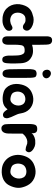

<svg xmlns="http://www.w3.org/2000/svg" viewBox="976 -1648 769 2762"><g transform="rotate(90 1361.0 -266.5)"><path d="M412 -299Q420 -285 420.5 -269Q421 -253 413 -239Q404 -221 387.5 -214.5Q371 -208 351 -213Q342 -215 335 -220Q328 -225 320.5 -230.5Q313 -236 303.5 -241Q294 -246 279 -248Q264 -250 246.5 -248Q229 -246 215 -240Q193 -229 180 -206.5Q167 -184 163 -158.5Q159 -133 164.5 -107Q170 -81 186 -63Q198 -49 217.5 -40Q237 -31 255 -29Q272 -27 289 -29.5Q306 -32 322 -37Q334 -42 349 -50.5Q364 -59 378 -61Q396 -61 406 -51.5Q416 -42 420 -28.5Q424 -15 421.5 0Q419 15 410 26Q398 41 376 54.5Q354 68 334 74Q310 82 280.5 83Q251 84 225 81Q213 79 200 76Q187 73 175 69Q131 53 101.5 23.5Q72 -6 56.5 -43Q41 -80 39 -122Q37 -164 49 -205Q60 -244 76.5 -271Q93 -298 115.5 -315.5Q138 -333 166 -343.5Q194 -354 228 -362Q263 -369 302 -362Q341 -355 372 -336Q396 -323 412 -299Z M892 -111Q893 -91 893 -69.5Q893 -48 892 -30Q891 -3 889 19.5Q887 42 881 57.5Q875 73 862.5 80.5Q850 88 828 85Q805 82 795 63Q785 44 781.5 19.5Q778 -5 779 -30Q780 -55 779 -69Q778 -91 777.5 -119.5Q777 -148 771.5 -173.5Q766 -199 753 -217Q740 -235 714 -236Q681 -238 663.5 -231Q646 -224 638 -210.5Q630 -197 628.5 -178Q627 -159 624 -137L623 -98V-25Q623 -7 622.5 12.5Q622 32 616 48Q610 64 597.5 75Q585 86 561 86Q531 86 516.5 66.5Q502 47 502 18V-557Q502 -563 502.5 -568.5Q503 -574 504 -580Q506 -586 507 -591.5Q508 -597 510 -602Q513 -612 520 -617Q525 -622 530 -625Q535 -628 541 -629Q546 -630 552 -630.5Q558 -631 564 -631Q579 -631 593 -622Q599 -618 604 -613.5Q609 -609 612 -601Q620 -582 620 -565Q621 -560 621.5 -550.5Q622 -541 622 -531Q622 -521 622.5 -511.5Q623 -502 623 -497V-492Q624 -460 624 -427Q624 -394 624 -360V-343Q666 -357 712 -356.5Q758 -356 794 -338Q831 -319 850.5 -295Q870 -271 879 -242Q888 -213 889.5 -180Q891 -147 892 -111Z M1099 -293Q1099 -265 1099.5 -230Q1100 -195 1100 -157.5Q1100 -120 1100 -83.5Q1100 -47 1099 -16Q1098 -1 1096 16.5Q1094 34 1088 49Q1082 64 1069.5 73.5Q1057 83 1036 82Q1005 80 991.5 55Q978 30 976 -15Q976 -38 975.5 -68Q975 -98 974.5 -129Q974 -160 974 -189.5Q974 -219 974 -243Q974 -257 973.5 -277Q973 -297 974 -318Q975 -339 979 -358.5Q983 -378 992 -391Q999 -399 1012 -403.5Q1025 -408 1039.5 -408Q1054 -408 1067.5 -403Q1081 -398 1087 -389Q1091 -383 1093 -372Q1095 -361 1096.5 -347.5Q1098 -334 1098.5 -319.5Q1099 -305 1099 -293ZM1061 -495Q1030 -487 1009.5 -501.5Q989 -516 984 -545Q980 -566 987 -582Q994 -598 1008 -606.5Q1022 -615 1040 -614Q1058 -613 1076 -600Q1093 -588 1100.5 -572Q1108 -556 1105.5 -541Q1103 -526 1092 -513.5Q1081 -501 1061 -495Z M1304 -335Q1334 -350 1367 -356.5Q1400 -363 1432.5 -359.5Q1465 -356 1495 -342.5Q1525 -329 1551 -304Q1577 -278 1591 -247Q1605 -216 1611 -178Q1615 -152 1624 -130Q1633 -108 1643.5 -86Q1654 -64 1663.5 -42Q1673 -20 1679 4Q1684 27 1675.5 48.5Q1667 70 1641 75Q1626 78 1612.5 72.5Q1599 67 1588 56.5Q1577 46 1568.5 33.5Q1560 21 1553 10Q1530 40 1503 56.5Q1476 73 1438 78Q1406 82 1377 80Q1348 78 1315 69Q1272 58 1244.5 30.5Q1217 3 1202.5 -33.5Q1188 -70 1187 -112Q1186 -154 1197 -195Q1211 -249 1239 -283Q1267 -317 1304 -335ZM1329 -218Q1315 -204 1307 -185Q1299 -166 1297.5 -145Q1296 -124 1301 -103Q1306 -82 1317 -66Q1327 -52 1351 -42.5Q1375 -33 1401 -31Q1431 -29 1453.5 -47Q1476 -65 1487.5 -92.5Q1499 -120 1498 -151.5Q1497 -183 1481 -209Q1469 -228 1449.5 -237Q1430 -246 1408 -246.5Q1386 -247 1364.5 -239.5Q1343 -232 1329 -218Z M1763 -268Q1763 -280 1763 -295.5Q1763 -311 1764 -327.5Q1765 -344 1767.5 -359.5Q1770 -375 1775 -387Q1783 -405 1800 -411.5Q1817 -418 1837 -417Q1858 -417 1870 -410Q1882 -403 1888 -391.5Q1894 -380 1895.5 -365.5Q1897 -351 1897 -335Q1906 -351 1921.5 -361Q1937 -371 1953 -377Q1969 -383 1982 -385.5Q1995 -388 1997 -388Q2022 -390 2042.5 -389Q2063 -388 2088 -380Q2104 -374 2121 -363.5Q2138 -353 2151 -339Q2164 -325 2168.5 -308.5Q2173 -292 2164 -274Q2150 -249 2133 -249.5Q2116 -250 2096 -255Q2085 -257 2070 -264Q2055 -271 2044 -273Q2010 -278 1984 -268Q1958 -258 1939 -244Q1917 -227 1901 -205V-61Q1901 -34 1900.5 -5Q1900 24 1892.5 47.5Q1885 71 1867.5 85.5Q1850 100 1817 98Q1799 97 1785 80.5Q1771 64 1768 48Q1766 33 1765 12Q1764 -9 1763.5 -32Q1763 -55 1763 -78.5Q1763 -102 1763 -122Z M2336 -366Q2369 -382 2405 -389Q2441 -396 2476.5 -392Q2512 -388 2545.5 -373Q2579 -358 2607 -331Q2630 -308 2647 -275.5Q2664 -243 2672 -212Q2689 -157 2677 -101Q2665 -45 2636 3Q2622 25 2601.5 42.5Q2581 60 2558 71Q2528 85 2493 90.5Q2458 96 2425 93Q2365 90 2319.5 63Q2274 36 2246.5 -6Q2219 -48 2210.5 -101.5Q2202 -155 2217 -211Q2233 -271 2263.5 -308.5Q2294 -346 2336 -366ZM2366 -232Q2351 -218 2343 -197Q2335 -176 2333 -153.5Q2331 -131 2336.5 -108.5Q2342 -86 2354 -68Q2364 -53 2390 -43Q2416 -33 2444 -31Q2476 -29 2500 -48.5Q2524 -68 2536.5 -97Q2549 -126 2548 -160Q2547 -194 2530 -222Q2518 -242 2496.5 -251.5Q2475 -261 2451.5 -261.5Q2428 -262 2405 -254.5Q2382 -247 2366 -232Z"/></g></svg>

Font: BM JUA
Style: Regular
Weight: 400
Designer: BONGJIN KIM, JAEHYUN KEUM, JUHEE TAE
Foundry: WOOWA BROTHERS Corporation.
Version: Version 1.100